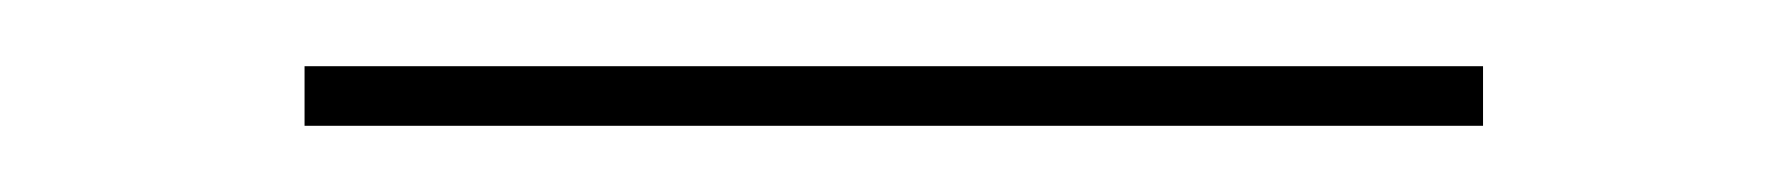

<svg xmlns="http://www.w3.org/2000/svg" viewBox="-20 -20 540 58"><path d="M428 18H72V0H428Z"/></svg>

Font: Iosevka Term Curly Thin
Style: Regular
Weight: 100
Designer: Belleve Invis
Foundry: Belleve Invis
Version: Version 32.3.0